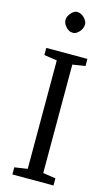

<svg xmlns="http://www.w3.org/2000/svg" viewBox="-145 -1028 624 1079"><g transform="rotate(15 166.5 -488.5)"><path d="M46.9 -736.3H286.1V-694.8L212.4 -683.6V-52.7L286.1 -41.5V0H46.9V-41.5L122.1 -52.7V-683.6L46.9 -694.8ZM127.9 -957Q146 -976.6 160.9 -976.6Q175.8 -976.6 186.3 -971.2Q196.8 -965.8 205.1 -957Q223.1 -937 223.1 -921.6Q223.1 -906.2 218 -895.5Q212.9 -884.8 205.1 -876Q186.5 -856.9 171.1 -856.9Q155.8 -856.9 146 -862.3Q136.2 -867.7 128.2 -876.2Q120.1 -884.8 115.2 -895.5Q110.4 -906.2 110.4 -916.7Q110.4 -927.2 115.2 -937.7Q120.1 -948.2 127.9 -957Z"/></g></svg>

Font: Habibi
Style: Regular
Weight: 400
Designer: Magnus Gaarde
Foundry: Magnus Gaarde
Version: Version 1.001